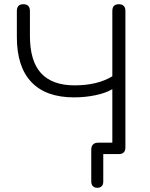

<svg xmlns="http://www.w3.org/2000/svg" viewBox="-20 -731 710 911"><path d="M413 130V-21Q413 -37 421.5 -45.5Q430 -54 446 -54H513V-308Q481 -289 432 -279Q383 -269 331 -269Q198 -269 129 -341.5Q60 -414 60 -555V-679Q60 -711 91 -711Q106 -711 114 -703Q122 -695 122 -679V-561Q122 -441 175 -383.5Q228 -326 334 -326Q442 -326 513 -369V-679Q513 -711 544 -711Q559 -711 567 -703Q575 -695 575 -679V-32Q575 0 544 0H470V130Q470 160 441 160Q428 160 420.5 152Q413 144 413 130Z"/></svg>

Font: SN Pro Light
Style: Regular
Weight: 300
Designer: Tobias Whetton
Foundry: Supernotes
Version: Version 1.002